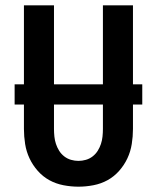

<svg xmlns="http://www.w3.org/2000/svg" viewBox="-20 -690 590 722"><path d="M275 12Q247 12 218.5 6.5Q190 1 165.5 -12.5Q141 -26 122 -47.5Q103 -69 91 -94.5Q79 -120 74.5 -148.5Q70 -177 70 -205V-670H183V-205Q183 -191 184.5 -176.5Q186 -162 190.5 -148.5Q195 -135 202.5 -123Q210 -111 221.5 -102Q233 -93 247 -89Q261 -85 275 -85Q289 -85 303 -89Q317 -93 328.5 -102Q340 -111 347.5 -123Q355 -135 359.5 -148.5Q364 -162 365.5 -176.5Q367 -191 367 -205V-670H480V-205Q480 -177 475.5 -148.5Q471 -120 459 -94.5Q447 -69 428 -47.5Q409 -26 384.5 -12.5Q360 1 331.5 6.5Q303 12 275 12ZM515 -297H35V-373H515Z"/></svg>

Font: Lode
Style: Bold
Weight: 700
Monospace: yes
Designer: Belleve Invis
Foundry: Belleve Invis
Version: Version 29.2.0; ttfautohint (v1.8.3)